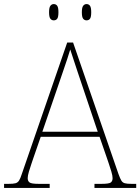

<svg xmlns="http://www.w3.org/2000/svg" viewBox="-24 -923 689 943"><path d="M-4 0V-20H18Q41 -20 52 -23Q63 -26 69.5 -36Q76 -46 83 -68L306 -714H335L558 -68Q566 -46 572 -36Q578 -26 589 -23Q600 -20 623 -20H645V0H440V-20H474Q512 -20 520.5 -27Q529 -34 529 -48Q529 -60 523 -80Q517 -100 510.5 -119Q504 -138 501 -147L465 -251H176L140 -147Q137 -138 130.5 -119Q124 -100 118 -80Q112 -60 112 -48Q112 -34 121 -27Q130 -20 167 -20H220V0ZM184 -276H456L379 -505Q370 -532 359 -564.5Q348 -597 338 -628Q328 -659 321 -680Q317 -665 306.5 -634Q296 -603 285 -570.5Q274 -538 266 -515ZM401 -823Q391 -823 384.5 -831Q378 -839 378 -863Q378 -886 384.5 -894.5Q391 -903 401 -903Q412 -903 418 -894.5Q424 -886 424 -863Q424 -839 418 -831Q412 -823 401 -823ZM240 -823Q230 -823 223.5 -831Q217 -839 217 -863Q217 -886 223.5 -894.5Q230 -903 240 -903Q251 -903 257 -894.5Q263 -886 263 -863Q263 -839 257 -831Q251 -823 240 -823Z"/></svg>

Font: Noto Rashi Hebrew Thin
Style: Regular
Weight: 250
Version: Version 1.006